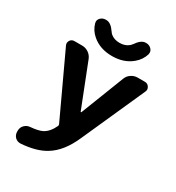

<svg xmlns="http://www.w3.org/2000/svg" viewBox="-222 -1110 1131 1232"><g transform="rotate(30 344.0 -494.0)"><path d="M149.4 -919.9Q147.5 -925.8 147.5 -931.6Q147.5 -946.3 158.2 -958Q173.8 -974.6 197.3 -974.6H202.1Q235.4 -974.6 267.6 -926.8Q273.4 -918 281.2 -911.1Q307.6 -889.6 347.2 -889.6Q386.7 -889.6 413.1 -911.1Q420.9 -918 427.7 -926.8Q460 -974.6 493.2 -974.6H498Q520.5 -974.6 536.1 -958Q546.9 -946.3 546.9 -931.6Q546.9 -925.8 545.9 -919.9Q532.2 -874 494.1 -841.8Q435.5 -792 347.2 -792Q258.8 -792 200.2 -841.8Q162.1 -874 149.4 -919.9ZM352.5 -382.8Q353.5 -380.9 355.5 -380.9Q357.4 -380.9 358.4 -382.8L482.4 -701.2Q491.2 -725.6 512.7 -740.2Q534.2 -754.9 560.5 -754.9H613.3Q633.8 -754.9 644.5 -738.3Q651.4 -728.5 651.4 -717.8Q651.4 -710 647.5 -702.1L440.4 -239.3Q385.7 -113.3 300.8 -62.5Q233.4 -20.5 121.1 -12.7Q119.1 -12.7 117.2 -12.7Q95.7 -12.7 80.1 -27.3Q63.5 -43.9 63.5 -68.4V-76.2Q63.5 -99.6 80.1 -116.7Q96.7 -133.8 121.1 -135.7Q179.7 -140.6 208 -155.3Q247.1 -175.8 272.5 -230.5Q275.4 -237.3 272.5 -244.1L58.6 -703.1Q54.7 -710.9 54.7 -718.8Q54.7 -728.5 60.5 -738.3Q71.3 -754.9 91.8 -754.9H148.4Q174.8 -754.9 196.3 -740.2Q217.8 -725.6 227.5 -701.2Z"/></g></svg>

Font: Gen Jyuu Gothic P Bold
Style: Bold
Weight: 700
Designer: [Source Han Sans]
Ryoko NISHIZUKA  (kana & ideographs); Paul D. Hunt (Latin, Greek & Cyrillic); Wenlong ZHANG  (bopomofo
Version: Version 1.002.20150607